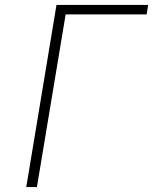

<svg xmlns="http://www.w3.org/2000/svg" viewBox="-20 -755 640 775"><path d="M86 0 208 -735H578L572 -697H245L129 0Z"/></svg>

Font: Iosevka SS04 XLt Ex
Style: Italic
Weight: 200
Width: 7
Italic angle: -9°
Monospace: yes
Designer: Belleve Invis
Foundry: Belleve Invis
Version: Version 19.0.0; ttfautohint (v1.8.4)